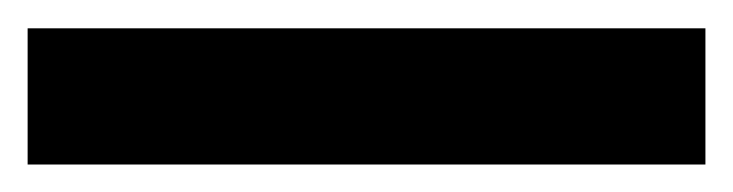

<svg xmlns="http://www.w3.org/2000/svg" viewBox="-20 22 531 139"><path d="M0 141.1V42.5H490.7V141.1Z"/></svg>

Font: Comme ExtraBold
Style: Regular
Weight: 800
Version: Version 1.000;gftools[0.9.27]